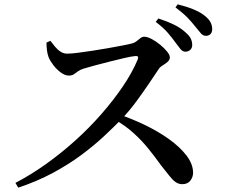

<svg xmlns="http://www.w3.org/2000/svg" viewBox="-20 -848 1040 884"><path d="M833 -610Q821 -610 811 -622Q801 -634 788 -652Q773 -673 752.5 -697Q732 -721 697 -747L709 -763Q749 -750 781 -734.5Q813 -719 834 -699Q852 -684 858.5 -670Q865 -656 865 -641Q865 -627 856 -618.5Q847 -610 833 -610ZM51 -6Q122 -43 191.5 -92.5Q261 -142 326 -200.5Q391 -259 446.5 -322.5Q502 -386 545.5 -450Q589 -514 614 -574Q621 -592 603 -590Q583 -588 551 -580.5Q519 -573 483.5 -564Q448 -555 416 -546.5Q384 -538 365 -532Q349 -527 339 -519.5Q329 -512 320 -506Q311 -500 297 -500Q279 -500 259.5 -514.5Q240 -529 225 -549Q210 -569 204 -584Q199 -597 196.5 -614.5Q194 -632 194 -652L212 -660Q222 -647 233.5 -633Q245 -619 259 -610Q273 -601 289 -601Q308 -601 339 -605Q370 -609 406.5 -614.5Q443 -620 479 -626.5Q515 -633 544 -638.5Q573 -644 588 -648Q600 -651 609 -658.5Q618 -666 626.5 -672.5Q635 -679 644 -679Q658 -679 678 -668.5Q698 -658 717 -642.5Q736 -627 749 -611Q762 -595 762 -584Q762 -572 751.5 -563Q741 -554 728.5 -546.5Q716 -539 710 -529Q692 -502 666 -463.5Q640 -425 608.5 -382Q577 -339 540 -300Q505 -264 459 -221Q413 -178 354.5 -134.5Q296 -91 223.5 -52Q151 -13 64 16ZM819 0Q802 0 788 -10Q774 -20 759 -39.5Q744 -59 722 -86Q692 -128 661.5 -165.5Q631 -203 592 -238Q553 -273 497 -304L515 -326Q581 -304 644 -274Q707 -244 758 -207.5Q809 -171 839 -131.5Q869 -92 869 -52Q869 -33 856.5 -16.5Q844 0 819 0ZM928 -683Q914 -683 904 -695.5Q894 -708 878 -727Q864 -745 844.5 -765.5Q825 -786 788 -814L798 -828Q839 -818 870.5 -805Q902 -792 922 -776Q941 -761 949 -746Q957 -731 957 -714Q957 -699 949 -691Q941 -683 928 -683Z"/></svg>

Font: Noto Serif SC ExtraLight SemiBold
Style: Regular
Weight: 600
Version: Version 2.002-H1;hotconv 1.1.0;makeotfexe 2.6.0